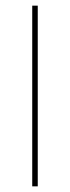

<svg xmlns="http://www.w3.org/2000/svg" viewBox="-20 -659 248 679"><path d="M113.5 -639V0H94V-639Z"/></svg>

Font: Anek Malayalam Medium Thin
Style: Regular
Weight: 250
Version: Version 1.003